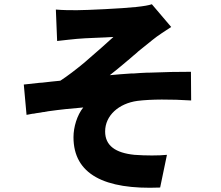

<svg xmlns="http://www.w3.org/2000/svg" viewBox="-20 -817 1040 904"><path d="M734 66 766 -88C728 -84 667 -84 613 -88C524 -97 475 -131 475 -198C475 -273 539 -330 627 -342C689 -350 786 -350 880 -344L879 -479C822 -479 755 -478 686 -475H675C653 -474 630 -473 608 -471H597C563 -469 529 -466 497 -463C521 -482 547 -503 574 -526L581 -532C582 -533 584 -534 585 -535L593 -542C595 -544 598 -546 600 -548L608 -555L620 -565L631 -575C654 -593 676 -611 698 -629C722 -649 762 -674 786 -690L695 -797C680 -792 658 -788 620 -784C557 -777 385 -769 342 -769C307 -769 279 -769 243 -772L249 -624C286 -628 318 -632 342 -634C382 -638 475 -640 514 -643C483 -615 439 -575 393 -536L385 -529L377 -522C337 -489 298 -459 264 -437C238 -435 209 -431 180 -428L165 -427C139 -424 114 -421 92 -419L105 -276C107 -277 108 -277 110 -277L125 -280C130 -281 135 -282 140 -282L150 -284C157 -285 164 -286 171 -287L181 -289L191 -290C193 -291 194 -291 196 -291L206 -293C263 -301 320 -307 372 -311C343 -275 326 -219 326 -171C326 3 471 77 734 66Z"/></svg>

Font: Glow Sans SC Normal ExtraBold
Style: Regular
Weight: 800
Designer: Ryoko NISHIZUKA (kana, bopomofo & ideographs); Paul D. Hunt (Latin, Greek & Cyrillic); Sandoll Communications, Soo-young
Version: Version 0.93